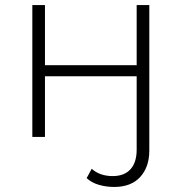

<svg xmlns="http://www.w3.org/2000/svg" viewBox="-20 -542 718 760"><path d="M432 198Q400 198 371 189.5Q342 181 323 163L343 126Q375 155 426 155Q472 155 496.5 128Q521 101 521 50V-240H158V0H108V-522H158V-284H521V-522H571V54Q571 119 535 158.5Q499 198 432 198Z"/></svg>

Font: Montserrat Z Light
Style: Regular
Weight: 300
Designer: Julieta Ulanovsky
Foundry: Julieta Ulanovsky
Version: Version 8.000